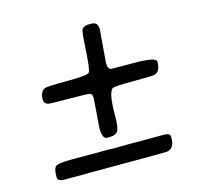

<svg xmlns="http://www.w3.org/2000/svg" viewBox="-81 -640 695 676"><g transform="rotate(-15 266.5 -302.0)"><path d="M454.6 -110.8Q475.6 -110.8 475.6 -97.2V-92.3Q475.6 -54.7 447.8 -50.3Q441.9 -49.3 247.6 -49.3H166L147 -48.8H75.7Q49.3 -48.8 49.3 -63.5V-67.9Q49.3 -94.2 57.6 -102.5Q65.9 -110.8 119.6 -110.8H258.3L263.2 -110.4L339.4 -110.8ZM497.6 -365.7Q497.6 -331.1 477.1 -323.2Q470.2 -320.8 398.4 -320.8Q326.7 -320.8 320.8 -315.9Q304.2 -301.8 304.2 -219.7Q304.2 -181.2 297.9 -166.7Q291.5 -152.3 264.6 -152.3H256.8Q239.7 -152.3 239.7 -193.4L247.6 -296.9Q247.6 -313.5 241 -316.7Q234.4 -319.8 164.1 -319.8Q93.8 -319.8 87.4 -321.8Q72.8 -326.2 72.8 -340.8Q72.8 -369.6 90.8 -377.9Q99.1 -381.8 173.3 -381.8Q247.6 -381.8 253.9 -390.4Q260.3 -398.9 264.2 -463.9Q268.1 -528.8 270.5 -538.1Q274.9 -554.7 299.3 -554.7H307.6Q331.1 -554.7 331.1 -527.8L321.3 -407.7Q321.3 -385.3 334 -382.8Q336.4 -382.3 417 -382.3Q497.6 -382.3 497.6 -365.7Z"/></g></svg>

Font: Averia Serif Libre
Style: Italic
Weight: 400
Italic angle: -7.90001°
Version: Version 1.002